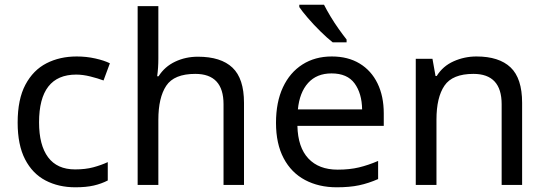

<svg xmlns="http://www.w3.org/2000/svg" viewBox="-20 -786 2320 816"><path d="M300 10Q229 10 173.5 -19Q118 -48 86.5 -109Q55 -170 55 -265Q55 -364 88 -426Q121 -488 177.5 -517Q234 -546 306 -546Q347 -546 385 -537.5Q423 -529 447 -517L420 -444Q396 -453 364 -461Q332 -469 304 -469Q146 -469 146 -266Q146 -169 184.5 -117.5Q223 -66 299 -66Q343 -66 376.5 -75Q410 -84 438 -97V-19Q411 -5 378.5 2.5Q346 10 300 10Z M653 -760V-537Q653 -497 648 -462H654Q680 -503 724.5 -524Q769 -545 821 -545Q919 -545 968 -498.5Q1017 -452 1017 -349V0H930V-343Q930 -472 810 -472Q720 -472 686.5 -421.5Q653 -371 653 -277V0H565V-760Z M1390 -546Q1459 -546 1508.5 -516Q1558 -486 1584.5 -431.5Q1611 -377 1611 -304V-251H1244Q1246 -160 1290.5 -112.5Q1335 -65 1415 -65Q1466 -65 1505.5 -74.5Q1545 -84 1587 -102V-25Q1546 -7 1506 1.5Q1466 10 1411 10Q1335 10 1276.5 -21Q1218 -52 1185.5 -113.5Q1153 -175 1153 -264Q1153 -352 1182.5 -415Q1212 -478 1265.5 -512Q1319 -546 1390 -546ZM1389 -474Q1326 -474 1289.5 -433.5Q1253 -393 1246 -321H1519Q1518 -389 1487 -431.5Q1456 -474 1389 -474ZM1357 -766Q1368 -744 1384.5 -716.5Q1401 -689 1419.5 -663Q1438 -637 1453 -618V-606H1394Q1371 -624 1342 -652.5Q1313 -681 1288.5 -709.5Q1264 -738 1252 -756V-766Z M2005 -546Q2101 -546 2150 -499.5Q2199 -453 2199 -349V0H2112V-343Q2112 -472 1992 -472Q1903 -472 1869 -422Q1835 -372 1835 -278V0H1747V-536H1818L1831 -463H1836Q1862 -505 1908 -525.5Q1954 -546 2005 -546Z"/></svg>

Font: Noto IKEA Latin
Style: Regular
Weight: 400
Designer: Monotype Design Team
Foundry: Monotype Imaging Inc.
Version: Version 1.0